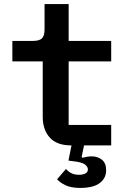

<svg xmlns="http://www.w3.org/2000/svg" viewBox="-20 -718 640 948"><path d="M378 210Q330 210 302 196Q274 182 262 167L306 116Q315 128 331 136.5Q347 145 370 145Q389 145 401.5 138.5Q414 132 414 118Q414 106 400 94.5Q386 83 341 78L318 75L333 0Q260 0 225.5 -39Q191 -78 191 -140V-415H41V-516H143Q174 -516 187 -528.5Q200 -541 200 -573V-698H319V-516H529V-415H319V-101H529V0H395L383 57L387 61Q398 58 410 56Q422 54 433 54Q462 54 483 70.5Q504 87 504 122Q504 146 493.5 163Q483 180 465.5 190.5Q448 201 425.5 205.5Q403 210 378 210Z"/></svg>

Font: IBM Plex Mono SemiBold
Style: Regular
Weight: 600
Monospace: yes
Designer: Mike Abbink, Paul van der Laan, Pieter van Rosmalen
Foundry: Bold Monday
Version: Version 2.3